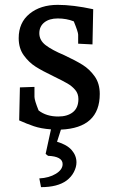

<svg xmlns="http://www.w3.org/2000/svg" viewBox="-20 -524 479 791"><path d="M238 152Q238 136 222.5 127.5Q207 119 178 118L168 110L190 9Q149 6 119.5 -4Q90 -14 59 -28L62 -164L122 -166V-125Q122 -111 139 -69Q171 -44 220 -44Q258 -44 280.5 -62Q303 -80 303 -116Q303 -138 290 -153.5Q277 -169 258 -180Q239 -191 202 -209Q154 -232 126.5 -249.5Q99 -267 78 -296Q57 -325 57 -367Q57 -431 102 -467.5Q147 -504 218 -504Q281 -504 364 -486L361 -341L302 -344V-381Q302 -392 284 -436Q254 -448 218 -448Q183 -448 162.5 -431.5Q142 -415 142 -387Q142 -358 168 -338Q194 -318 244 -297Q291 -275 320 -257Q349 -239 370 -209.5Q391 -180 391 -137Q391 3 231 10L215 60Q256 72 275.5 94.5Q295 117 295 145Q295 164 284.5 184.5Q274 205 254 220Q217 247 149 247L142 211Q182 209 210 192Q238 175 238 152Z"/></svg>

Font: Andada Pro Medium
Style: Regular
Weight: 500
Designer: Carolina Giovagnoli
Foundry: Huerta Tipografica
Version: Version 3.005; ttfautohint (v1.8.4)